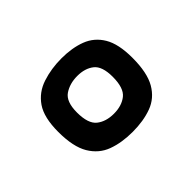

<svg xmlns="http://www.w3.org/2000/svg" viewBox="-68 -741 463 463"><g transform="rotate(-45 164.0 -509.5)"><path d="M38 -513Q38 -562 55.5 -587.5Q73 -613 103.5 -623Q134 -633 169 -633Q205 -633 232.5 -622.5Q260 -612 275.5 -586Q291 -560 291 -513Q291 -462 275 -434.5Q259 -407 230.5 -396.5Q202 -386 165 -386Q128 -386 99.5 -396.5Q71 -407 54.5 -434.5Q38 -462 38 -513ZM103 -514Q103 -476 120 -462.5Q137 -449 164 -449Q191 -449 208 -462.5Q225 -476 225 -514Q225 -550 208.5 -563Q192 -576 166 -576Q140 -576 121.5 -563.5Q103 -551 103 -514Z"/></g></svg>

Font: Genos
Style: Bold
Weight: 700
Designer: Robert E. Leuschke
Foundry: Robert E. Leuschke
Version: Version 1.010